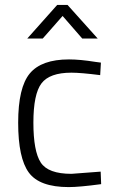

<svg xmlns="http://www.w3.org/2000/svg" viewBox="-20 -752 473 782"><path d="M261 -510Q306 -510 368 -500L391 -497L388 -446Q309 -456 271 -456Q182 -456 149 -412.5Q116 -369 116 -252.5Q116 -136 146 -90Q176 -44 271 -44L390 -53L392 -2Q303 10 260 10Q141 10 97.5 -49Q54 -108 54 -252Q54 -396 101.5 -453Q149 -510 261 -510ZM91 -595 213 -732H255L378 -595H315L235 -687L154 -595Z"/></svg>

Font: Titillium Web Light
Style: Regular
Weight: 300
Version: Version 1.002;PS 57.000;hotconv 1.0.70;makeotf.lib2.5.55311